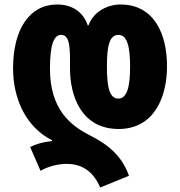

<svg xmlns="http://www.w3.org/2000/svg" viewBox="-20 -583 800 853"><path d="M425 250 553 198C521 108 460 59 377 17C290 -27 202 -101 202 -277C202 -382 218 -428 252 -428C284 -428 291 -390 291 -316V-278C291 -156 342 -10 507 -10C665 -10 722 -152 722 -288C722 -437 662 -563 515 -563C457 -563 395 -531 373 -470H370C349 -531 300 -563 234 -563C111 -563 38 -453 38 -279C38 -143 96 -18 211 40V44C169 48 138 58 114 70L160 176C194 156 238 145 277 145C335 145 392 171 425 250ZM506 -145C466 -145 455 -196 455 -287C455 -379 466 -428 506 -428C544 -428 558 -380 558 -286C558 -197 544 -145 506 -145Z"/></svg>

Font: Noto Sans Georgian ExtraCondensed Black
Style: Regular
Weight: 900
Width: 2
Designer: Monotype Design Team, Akaki Razmadze
Foundry: Google LLC
Version: Version 2.005